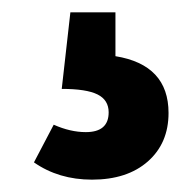

<svg xmlns="http://www.w3.org/2000/svg" viewBox="-20 -36 318 311"><path d="M167 55Q253 69 253 147Q253 196 219.5 225.5Q186 255 129 255Q75 255 35 227L67 166Q94 178 119 178Q156 178 156 146Q156 126 138 117Q120 108 80 108L94 -16H167Z"/></svg>

Font: Fira Sans Compressed SemiBold
Style: Regular
Weight: 600
Width: 1
Designer: bBox Type GmbH & Carrois Corporate GbR & Edenspiekermann AG
Foundry: bBox Type GmbH & Carrois Corporate GbR & Edenspiekermann AG
Version: Version 4.301